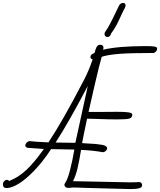

<svg xmlns="http://www.w3.org/2000/svg" viewBox="-98 -1283 1094 1312"><path d="M524 2 405 -2 371 1Q357 1 349.5 -5Q342 -11 342 -20Q342 -25 346 -31Q364 -55 381 -122Q398 -189 410 -261L251 -264Q194 -177 136 -117Q78 -57 29.5 -27.5Q-19 2 -52 2Q-78 2 -78 -23Q-78 -36 -69.5 -45Q-61 -54 -50 -54Q-41 -54 -36 -46Q28 -71 81.5 -121Q135 -171 202 -265Q150 -268 89 -273Q75 -278 75 -289Q75 -299 83.5 -308Q92 -317 103 -319Q128 -315 233 -310Q329 -454 475 -735Q510 -802 535 -877Q520 -882 520 -893Q520 -903 526.5 -909Q533 -915 548 -921Q550 -928 554.5 -943.5Q559 -959 566.5 -968Q574 -977 586 -977Q609 -977 609 -957Q609 -951 606 -943Q708 -968 899 -968Q943 -968 959.5 -964.5Q976 -961 976 -951Q976 -941 969 -932.5Q962 -924 952 -921Q795 -921 717.5 -915Q640 -909 597 -895Q581 -840 551.5 -713Q522 -586 507 -518H570L704 -519Q757 -519 781.5 -515Q806 -511 806 -500Q806 -480 787 -473Q768 -467 700 -467Q643 -467 569 -470L497 -472Q486 -423 476.5 -374.5Q467 -326 463 -305L494 -303Q564 -300 599 -293.5Q634 -287 634 -269Q634 -260 624.5 -251.5Q615 -243 603 -243Q547 -254 456 -259Q444 -185 432 -134Q420 -83 401 -45L787 -37Q830 -37 856 -39Q873 -34 873 -19Q873 -1 854 3Q834 9 793 9Q757 9 524 2ZM502 -696Q373 -450 282 -309L417 -307ZM616 -1053Q616 -1059 627 -1075Q645 -1100 673 -1157Q677 -1165 695 -1203Q703 -1218 717 -1248Q728 -1263 742 -1263Q760 -1263 760 -1246Q760 -1237 753 -1224Q749 -1219 744 -1207.5Q739 -1196 734 -1187Q715 -1144 698.5 -1112.5Q682 -1081 661 -1054Q660 -1045 652.5 -1037.5Q645 -1030 639 -1030Q616 -1030 616 -1053Z"/></svg>

Font: Bad Script
Style: Regular
Weight: 400
Italic angle: -10°
Designer: Roman Shchyukin (Gaslight Type Foundry), Cyreal (Charset Expansion)
Foundry: Gaslight
Version: Version 2.000